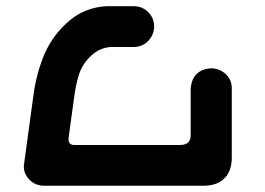

<svg xmlns="http://www.w3.org/2000/svg" viewBox="-20 -598 851 616"><path d="M631.8 -2H122.1Q94.7 -2 75.2 -20.5Q54.7 -42 56.6 -67.4L87.9 -296.9Q97.7 -366.2 124 -427.7Q152.3 -489.3 202.6 -531.7Q252.9 -574.2 321.3 -578.1H411.1Q437.5 -577.1 455.6 -559.1Q473.6 -541 474.6 -514.6Q474.6 -487.3 456.5 -467.8Q438.5 -448.2 411.1 -447.3H336.9Q299.8 -445.3 272 -418.9Q244.1 -392.6 233.4 -358.9Q222.7 -325.2 217.8 -285.2L200.2 -157.2Q197.3 -133.8 216.8 -132.8H559.6Q592.8 -133.8 591.8 -166V-315.4Q597.7 -374 656.2 -378.9Q683.6 -378.9 703.6 -360.8Q723.6 -342.8 723.6 -315.4V-88.9Q722.7 -47.9 699.2 -24.9Q675.8 -2 631.8 -2Z"/></svg>

Font: Nico Moji
Style: Regular
Weight: 400
Version: Version 1.02